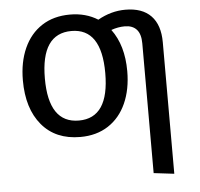

<svg xmlns="http://www.w3.org/2000/svg" viewBox="-53 -594 895 861"><g transform="rotate(-5 394.5 -163.0)"><path d="M697 -379V213L605 202V-382Q605 -424 586.5 -444.5Q568 -465 533 -465Q503 -465 472 -454Q527 -380 527 -264Q527 -182 499 -119.5Q471 -57 418 -22.5Q365 12 292 12Q181 12 119 -62Q57 -136 57 -263Q57 -345 85 -407.5Q113 -470 166 -504.5Q219 -539 293 -539Q364 -539 418 -505Q478 -539 542 -539Q618 -539 657.5 -498Q697 -457 697 -379ZM428 -264Q428 -465 293 -465Q156 -465 156 -263Q156 -62 292 -62Q428 -62 428 -264Z"/></g></svg>

Font: FiraGO
Style: Regular
Weight: 400
Designer: bBox Type
Foundry: bBox Type GmbH
Version: Version 1.001;April 20, 2020;FontCreator 12.0.0.2555 64-bit